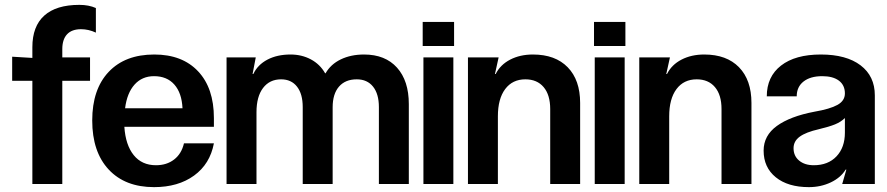

<svg xmlns="http://www.w3.org/2000/svg" viewBox="-20 -756 3645 789"><path d="M306 -736Q345 -736 374 -723V-622Q344 -636 313 -636Q275 -636 255.5 -615Q236 -594 236 -554V-520H350V-424H236V0H113V-424H30V-523L113 -518V-562Q113 -648 162 -692Q211 -736 306 -736Z M613 13Q494 13 426.5 -59.5Q359 -132 359 -261Q359 -389 426.5 -460.5Q494 -532 614 -532Q729 -532 794 -463Q859 -394 859 -271V-235H491Q496 -160 529.5 -118.5Q563 -77 621 -77Q665 -77 695.5 -100.5Q726 -124 736 -167H859Q843 -82 777.5 -34.5Q712 13 613 13ZM730 -311Q727 -374 696.5 -408.5Q666 -443 613 -443Q564 -443 533 -408.5Q502 -374 494 -311Z M911 0V-520H1031L1018 -452H1021Q1039 -490 1079 -511Q1119 -532 1174 -532Q1220 -532 1257.5 -512Q1295 -492 1316 -455H1318Q1339 -492 1380.5 -512Q1422 -532 1476 -532Q1563 -532 1611.5 -478Q1660 -424 1660 -328V0H1537V-316Q1537 -370 1513 -400Q1489 -430 1446 -430Q1399 -430 1373 -400Q1347 -370 1347 -315V0H1224V-316Q1224 -370 1200.5 -400Q1177 -430 1135 -430Q1088 -430 1061 -394.5Q1034 -359 1034 -295V0Z M1843 0H1720V-520H1843ZM1846 -666V-567H1717V-666Z M1903 0V-520H2029L2014 -452H2017Q2036 -490 2076.5 -511Q2117 -532 2170 -532Q2262 -532 2313 -479.5Q2364 -427 2364 -333V0H2241V-308Q2241 -366 2214 -398Q2187 -430 2139 -430Q2086 -430 2056 -390Q2026 -350 2026 -278V0Z M2547 0H2424V-520H2547ZM2550 -666V-567H2421V-666Z M2607 0V-520H2733L2718 -452H2721Q2740 -490 2780.5 -511Q2821 -532 2874 -532Q2966 -532 3017 -479.5Q3068 -427 3068 -333V0H2945V-308Q2945 -366 2918 -398Q2891 -430 2843 -430Q2790 -430 2760 -390Q2730 -350 2730 -278V0Z M3118 -137Q3118 -199 3172.5 -238.5Q3227 -278 3327 -297Q3391 -308 3421.5 -325Q3452 -342 3452 -372Q3452 -406 3427.5 -424.5Q3403 -443 3359 -443Q3310 -443 3282 -421Q3254 -399 3254 -360H3131Q3131 -441 3189.5 -486.5Q3248 -532 3353 -532Q3458 -532 3516.5 -487.5Q3575 -443 3575 -364V0H3441L3458 -59H3455Q3435 -26 3394 -6.5Q3353 13 3304 13Q3218 13 3168 -27.5Q3118 -68 3118 -137ZM3324 -77Q3383 -77 3417.5 -113.5Q3452 -150 3452 -211V-271Q3436 -255 3411.5 -245Q3387 -235 3345 -225Q3292 -213 3266.5 -194.5Q3241 -176 3241 -147Q3241 -115 3264 -96Q3287 -77 3324 -77Z"/></svg>

Font: Non Bureau Medium
Style: Regular
Weight: 500
Designer: Jona Saucedo
Foundry: Non Foundry
Version: Version 1.000; ttfautohint (v1.8.4)